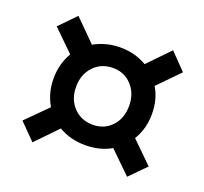

<svg xmlns="http://www.w3.org/2000/svg" viewBox="-100 -717 824 776"><g transform="rotate(20 312.0 -329.0)"><path d="M496 -215 587 -126 519 -57 427 -147Q379 -119 316 -119Q252 -119 201 -149L112 -57L44 -126L134 -216Q104 -267 104 -329Q104 -392 134 -443L44 -531L112 -601L203 -510Q255 -539 316 -539Q379 -539 430 -509L519 -601L587 -531L498 -440Q527 -393 527 -329Q527 -265 496 -215ZM429 -329Q429 -382 397 -416.5Q365 -451 316 -451Q266 -451 233.5 -416.5Q201 -382 201 -329Q201 -275 233.5 -241Q266 -207 316 -207Q366 -207 397.5 -241Q429 -275 429 -329Z"/></g></svg>

Font: CBA Beacon Sans Bold
Style: Regular
Weight: 700
Designer: Wei Huang
Foundry: Wei Huang
Version: Version 1.002